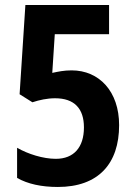

<svg xmlns="http://www.w3.org/2000/svg" viewBox="-20 -734 538 764"><path d="M265 -454C234 -454 212 -449 188 -444L198 -598H414V-714H81L58 -359L109 -327C136 -336 168 -343 199 -343C276 -343 314 -302 314 -227C314 -148 274 -102 202 -102C152 -102 91 -121 48 -146V-26C90 -2 145 10 210 10C372 10 454 -83 454 -236C454 -370 375 -454 265 -454Z"/></svg>

Font: Noto Sans Display SemiCondensed
Style: Bold
Weight: 700
Width: 4
Designer: Monotype Design Team
Foundry: Monotype Imaging Inc.
Version: Version 1.900